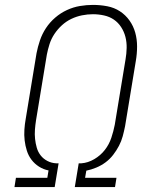

<svg xmlns="http://www.w3.org/2000/svg" viewBox="-20 -763 640 783"><path d="M39 0 45 -38H173L178 -68Q157 -72 139 -83.5Q121 -95 108.5 -111.5Q96 -128 89.5 -148.5Q83 -169 80.5 -190.5Q78 -212 79.5 -234.5Q81 -257 85 -279L129 -546Q134 -572 143 -598.5Q152 -625 167.5 -648.5Q183 -672 205 -691Q227 -710 253 -722Q279 -734 306 -738.5Q333 -743 359 -743Q389 -743 417.5 -737.5Q446 -732 469 -717Q492 -702 508 -679.5Q524 -657 531.5 -630Q539 -603 539 -573.5Q539 -544 534 -515L490 -248Q486 -228 480.5 -207.5Q475 -187 465 -168Q455 -149 441.5 -131.5Q428 -114 410.5 -101Q393 -88 372.5 -79.5Q352 -71 332 -67L327 -38H455L449 0H285L301 -97H312Q339 -99 364.5 -114Q390 -129 407.5 -151.5Q425 -174 434 -201Q443 -228 448 -254L492 -521Q496 -544 496.5 -567.5Q497 -591 491.5 -612.5Q486 -634 474 -652.5Q462 -671 444.5 -683Q427 -695 404.5 -700Q382 -705 359 -705Q337 -705 314.5 -700.5Q292 -696 271 -686Q250 -676 232.5 -660Q215 -644 202 -624.5Q189 -605 182 -583Q175 -561 171 -540L127 -273Q124 -254 122.5 -234.5Q121 -215 123 -196.5Q125 -178 130 -160.5Q135 -143 146 -129Q157 -115 173.5 -106.5Q190 -98 209 -97H219L203 0Z"/></svg>

Font: Iosevka SS04 XLt Ex Obl
Style: Regular
Weight: 200
Width: 7
Italic angle: -9°
Monospace: yes
Designer: Belleve Invis
Foundry: Belleve Invis
Version: Version 19.0.0; ttfautohint (v1.8.4)